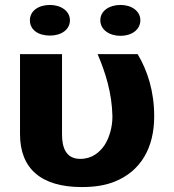

<svg xmlns="http://www.w3.org/2000/svg" viewBox="-20 -747 706 777"><path d="M311 10C363 10 407 3 444 -12C549 -54 604 -148 604 -276C604 -378 577 -461 537 -528H375C407 -453 433 -371 435 -276C435 -231 422 -188 402 -158C383 -131 353 -104 305 -104C246 -104 231 -151 231 -203V-528H61V-204C61 -65 146 10 311 10ZM182 -603C228 -603 263 -627 263 -665C263 -702 227 -727 182 -727C136 -727 101 -703 101 -665C101 -626 135 -603 182 -603ZM468 -602C513 -602 548 -627 548 -665C548 -702 513 -727 468 -727C422 -727 386 -703 386 -665C386 -627 422 -602 468 -602Z"/></svg>

Font: Asimov
Style: XWid
Weight: 500
Designer: Google
Version: Version 2.000980; 2014